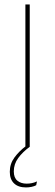

<svg xmlns="http://www.w3.org/2000/svg" viewBox="-20 -659 248 862"><path d="M113.5 0H94V-639H113.5ZM97 182.5Q62 182.5 43 164.2Q24 146 24 112.5V112Q24 76.5 44.8 48.2Q65.5 20 96 -3L113.5 -2V0Q81.5 23.5 61.8 50.5Q42 77.5 42 110V111Q42 139 58 152.2Q74 165.5 100 165.5Q111.5 165.5 122.8 163.2Q134 161 146 155.5L142.5 172.5Q135 177 122 179.8Q109 182.5 97 182.5Z"/></svg>

Font: Anek Latin Thin
Style: Regular
Weight: 250
Designer: Yesha Goshar
Foundry: Ek Type
Version: Version 1.003